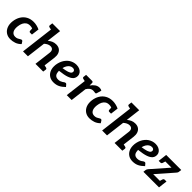

<svg xmlns="http://www.w3.org/2000/svg" viewBox="314 -2129 3523 3523"><g transform="rotate(45 2075.0 -368.0)"><path d="M225 8Q158 8 109.5 -25.5Q61 -59 38 -118.5Q15 -178 25 -258Q35 -335 71 -394.5Q107 -454 167 -488Q227 -522 308 -522Q346 -522 387 -512.5Q428 -503 466 -485L457 -412L391 -404Q373 -416 353.5 -421.5Q334 -427 305 -427Q261 -427 230 -406Q199 -385 180.5 -347Q162 -309 156 -258Q146 -178 173 -132.5Q200 -87 259 -87Q291 -87 314.5 -98.5Q338 -110 355.5 -122Q373 -134 386 -134Q400 -134 408 -123L438 -77Q391 -29 335.5 -10.5Q280 8 225 8ZM371 -434 457 -412 447 -334H401Q387 -334 381 -342Q375 -350 374 -363Z M550 0 641 -744H768L733 -458Q767 -487 805 -504.5Q843 -522 890 -522Q946 -522 981.5 -497Q1017 -472 1032 -428Q1047 -384 1040 -327L999 0H873L913 -327Q919 -373 900.5 -399Q882 -425 839 -425Q809 -425 779.5 -410.5Q750 -396 723 -371L677 0ZM975 0 1000 -101 1056 -89Q1070 -86 1076.5 -79Q1083 -72 1082 -58L1074 0ZM666 -744 641 -643 585 -655Q571 -658 564.5 -665Q558 -672 559 -686L566 -744Z M1345 8Q1283 8 1238.5 -19Q1194 -46 1169.5 -94.5Q1145 -143 1145 -206Q1145 -226 1147 -246.5Q1149 -267 1154 -286Q1163 -325 1179.5 -360Q1196 -395 1220 -424Q1232 -439 1245.5 -452Q1259 -465 1274 -475Q1304 -496 1341 -508.5Q1378 -521 1419 -521Q1467 -521 1504 -503.5Q1541 -486 1561 -456.5Q1581 -427 1581 -394Q1581 -360 1567.5 -331.5Q1554 -303 1518 -280Q1494 -265 1459.5 -252.5Q1425 -240 1377.5 -231Q1330 -222 1268 -215Q1268 -209 1268.5 -201.5Q1269 -194 1270 -191Q1273 -140 1297.5 -114.5Q1322 -89 1370 -89Q1398 -89 1421.5 -97.5Q1445 -106 1461 -117Q1469 -123 1478 -129.5Q1487 -136 1496 -140.5Q1505 -145 1515 -145Q1528 -145 1537 -134L1570 -95Q1518 -43 1465.5 -17.5Q1413 8 1345 8ZM1279 -295Q1317 -301 1346.5 -307Q1376 -313 1397 -320Q1418 -327 1433 -336Q1452 -346 1459.5 -360Q1467 -374 1467 -389Q1467 -406 1453 -419.5Q1439 -433 1412 -433Q1379 -433 1352.5 -415.5Q1326 -398 1307 -367Q1288 -336 1279 -295Z M1685 0 1748 -514H1823Q1842 -514 1849 -506.5Q1856 -499 1856 -482V-421Q1890 -469 1929.5 -496Q1969 -523 2016 -523Q2035 -523 2050 -518.5Q2065 -514 2076 -506L2048 -412Q2046 -403 2039.5 -399.5Q2033 -396 2026 -396Q2021 -396 2003.5 -399Q1986 -402 1972 -402Q1934 -402 1904.5 -381Q1875 -360 1851 -320L1812 0ZM1773 -514 1747 -413 1692 -425Q1678 -428 1671.5 -435Q1665 -442 1666 -456L1673 -514Z M2278 8Q2211 8 2162.5 -25.5Q2114 -59 2091 -118.5Q2068 -178 2078 -258Q2088 -335 2124 -394.5Q2160 -454 2220 -488Q2280 -522 2361 -522Q2399 -522 2440 -512.5Q2481 -503 2519 -485L2510 -412L2444 -404Q2426 -416 2406.5 -421.5Q2387 -427 2358 -427Q2314 -427 2283 -406Q2252 -385 2233.5 -347Q2215 -309 2209 -258Q2199 -178 2226 -132.5Q2253 -87 2312 -87Q2344 -87 2367.5 -98.5Q2391 -110 2408.5 -122Q2426 -134 2439 -134Q2453 -134 2461 -123L2491 -77Q2444 -29 2388.5 -10.5Q2333 8 2278 8ZM2424 -434 2510 -412 2500 -334H2454Q2440 -334 2434 -342Q2428 -350 2427 -363Z M2603 0 2694 -744H2821L2786 -458Q2820 -487 2858 -504.5Q2896 -522 2943 -522Q2999 -522 3034.5 -497Q3070 -472 3085 -428Q3100 -384 3093 -327L3052 0H2926L2966 -327Q2972 -373 2953.5 -399Q2935 -425 2892 -425Q2862 -425 2832.5 -410.5Q2803 -396 2776 -371L2730 0ZM3028 0 3053 -101 3109 -89Q3123 -86 3129.5 -79Q3136 -72 3135 -58L3127 0ZM2719 -744 2694 -643 2638 -655Q2624 -658 2617.5 -665Q2611 -672 2612 -686L2619 -744Z M3398 8Q3336 8 3291.5 -19Q3247 -46 3222.5 -94.5Q3198 -143 3198 -206Q3198 -226 3200 -246.5Q3202 -267 3207 -286Q3216 -325 3232.5 -360Q3249 -395 3273 -424Q3285 -439 3298.5 -452Q3312 -465 3327 -475Q3357 -496 3394 -508.5Q3431 -521 3472 -521Q3520 -521 3557 -503.5Q3594 -486 3614 -456.5Q3634 -427 3634 -394Q3634 -360 3620.5 -331.5Q3607 -303 3571 -280Q3547 -265 3512.5 -252.5Q3478 -240 3430.5 -231Q3383 -222 3321 -215Q3321 -209 3321.5 -201.5Q3322 -194 3323 -191Q3326 -140 3350.5 -114.5Q3375 -89 3423 -89Q3451 -89 3474.5 -97.5Q3498 -106 3514 -117Q3522 -123 3531 -129.5Q3540 -136 3549 -140.5Q3558 -145 3568 -145Q3581 -145 3590 -134L3623 -95Q3571 -43 3518.5 -17.5Q3466 8 3398 8ZM3332 -295Q3370 -301 3399.5 -307Q3429 -313 3450 -320Q3471 -327 3486 -336Q3505 -346 3512.5 -360Q3520 -374 3520 -389Q3520 -406 3506 -419.5Q3492 -433 3465 -433Q3432 -433 3405.5 -415.5Q3379 -398 3360 -367Q3341 -336 3332 -295Z M3674 0 3680 -52Q3681 -61 3687 -72.5Q3693 -84 3702 -95L3985 -418H3740L3751 -514H4142L4135 -462Q4134 -449 4127.5 -437Q4121 -425 4112 -416L3832 -96H4090L4079 0ZM3831 -440 3810 -369Q3806 -356 3798 -348Q3790 -340 3776 -340H3730L3740 -418ZM3999 -73 4020 -144Q4024 -157 4032 -165Q4040 -173 4054 -173H4100L4090 -95Z"/></g></svg>

Font: Aleo
Style: Bold Italic
Weight: 700
Italic angle: -7°
Version: Version 2.001;gftools[0.9.29]